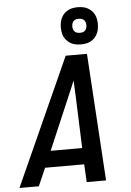

<svg xmlns="http://www.w3.org/2000/svg" viewBox="-77 -963 687 1007"><g transform="rotate(-5 267.0 -459.0)"><path d="M-16 0 286 -670H398L440 0H338L333 -94H127L86 0ZM330 -180 320 -447Q319 -469 318 -491.5Q317 -514 316 -537Q307 -514 297 -491.5Q287 -469 278 -447L164 -180ZM371 -722Q355 -722 339.5 -725.5Q324 -729 312 -737.5Q300 -746 291 -757.5Q282 -769 278 -784Q274 -799 273.5 -815Q273 -831 276 -847Q279 -862 287.5 -876.5Q296 -891 310 -901Q324 -911 339.5 -914.5Q355 -918 371 -918Q387 -918 402.5 -914.5Q418 -911 430 -902.5Q442 -894 451 -882.5Q460 -871 464 -856Q468 -841 468.5 -825Q469 -809 466 -793Q463 -778 454.5 -763.5Q446 -749 432 -739Q418 -729 402.5 -725.5Q387 -722 371 -722ZM371 -783Q377 -783 383 -784Q389 -785 394.5 -789Q400 -793 403 -798.5Q406 -804 407 -810Q409 -819 407.5 -828Q406 -837 401.5 -844Q397 -851 388.5 -854Q380 -857 371 -857Q365 -857 359 -856Q353 -855 347.5 -851Q342 -847 339 -841.5Q336 -836 335 -830Q333 -821 334.5 -812Q336 -803 340.5 -796Q345 -789 353.5 -786Q362 -783 371 -783Z"/></g></svg>

Font: Lode Dark Term
Style: Bold Italic
Weight: 700
Italic angle: -11°
Monospace: yes
Designer: Belleve Invis
Foundry: Belleve Invis
Version: Version 29.2.0